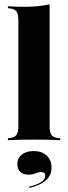

<svg xmlns="http://www.w3.org/2000/svg" viewBox="-20 -651 316 892"><path d="M137.9 -2.4Q112.9 -2.4 85.9 -2Q58.9 -1.6 16.9 0V-8.9L26.6 -9.7Q49.2 -12.9 57.3 -25Q65.3 -37.1 65.3 -66.1V-209.7H210.5V-66.1Q210.5 -37.1 218.5 -25Q226.6 -12.9 249.2 -9.7L259.7 -8.9V0Q217.7 -1.6 190.7 -2Q163.7 -2.4 137.9 -2.4ZM65.3 -209.7V-555.6Q65.3 -584.7 57.3 -596.8Q49.2 -608.9 25 -612.1L16.9 -612.9V-621.8Q41.1 -620.2 59.7 -619.8Q78.2 -619.4 96.8 -619.4Q126.6 -619.4 154 -622.2Q181.5 -625 210.5 -630.6V-621.8V-209.7ZM116.9 221.8 115.3 216.1Q150.8 208.1 170.6 195.2Q190.3 182.3 190.3 166.1Q190.3 148.4 171 148.4Q157.3 148.4 144.8 154.4Q132.3 160.5 112.1 160.5Q87.1 160.5 73.8 147.2Q60.5 133.9 60.5 111.3Q60.5 83.9 81 67.3Q101.6 50.8 136.3 50.8Q174.2 50.8 196.8 71.4Q219.4 91.9 219.4 127.4Q219.4 162.9 194 186.3Q168.5 209.7 116.9 221.8Z"/></svg>

Font: Playfair 144pt SemiCondensed Black
Style: Regular
Weight: 900
Width: 4
Designer: Claus Eggers Sørensen
Foundry: Claus Eggers Sørensen
Version: Version 2.203